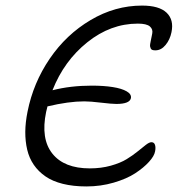

<svg xmlns="http://www.w3.org/2000/svg" viewBox="-20 -691 650 691"><path d="M291 -20Q243.7 -20 206.3 -29.3Q168.9 -38.6 143.6 -56.2Q118.2 -73.7 101.6 -97.9Q85 -122.1 77.9 -152.3Q70.8 -182.6 71 -216.6Q71.3 -250.5 79.1 -289.1Q99.6 -392.6 158.9 -479.7Q218.3 -566.9 306.2 -618.9Q394 -670.9 491.2 -670.9Q552.7 -670.9 579.6 -645.3Q606.4 -619.6 597.2 -575.2Q591.8 -548.3 575.9 -529.1Q560.1 -509.8 539.1 -509.8Q532.7 -509.8 528.6 -511.2Q524.4 -512.7 522.7 -516.1Q521 -519.5 520.3 -523.2Q519.5 -526.9 520.5 -533Q521.5 -539.1 522.5 -543.7Q523.4 -548.3 525.1 -556.4Q526.9 -564.5 527.8 -569.8Q531.2 -585.4 519.5 -595.7Q507.8 -606 476.1 -606Q377.9 -606 294.2 -538.8Q210.4 -471.7 168.9 -366.2Q233.9 -382.8 310.1 -382.8Q353 -382.8 385.5 -377.7Q418 -372.6 435.8 -362.3Q453.6 -352.1 451.2 -337.9Q446.8 -316.9 398.9 -316.9Q382.3 -316.9 343.8 -321.5Q305.2 -326.2 283.2 -326.2Q227.1 -326.2 150.9 -308.1Q147 -293.9 146 -288.1Q126 -191.4 168.5 -138.2Q210.9 -85 303.2 -85Q343.8 -85 378.7 -94.7Q413.6 -104.5 435.8 -118.2Q458 -131.8 475.1 -145.8Q492.2 -159.7 504.6 -169.4Q517.1 -179.2 524.9 -179.2Q534.7 -179.2 537.8 -169.7Q541 -160.2 538.1 -146Q535.2 -129.4 516.1 -108.4Q497.1 -87.4 466.6 -67.4Q436 -47.4 389.2 -33.7Q342.3 -20 291 -20Z"/></svg>

Font: Shantell Sans Irregular
Style: Italic
Weight: 300
Italic angle: -11.31°
Designer: Stephen Nixon, Anya Danilova, Shantell Martin
Foundry: Arrow Type
Version: Version 1.006;[9816181b4]